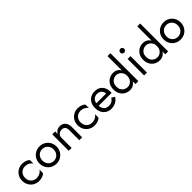

<svg xmlns="http://www.w3.org/2000/svg" viewBox="350 -2279 3789 3789"><g transform="rotate(-45 2244.0 -385.0)"><path d="M111 -230Q111 -182 131.5 -145Q152 -108 187.5 -86.5Q223 -65 268 -65Q324 -65 368 -90Q412 -115 428 -149V-49Q404 -21 359.5 -5.5Q315 10 268 10Q201 10 147 -21Q93 -52 61.5 -106.5Q30 -161 30 -230Q30 -300 61.5 -354Q93 -408 147 -439Q201 -470 268 -470Q315 -470 359.5 -454.5Q404 -439 428 -411V-311Q412 -345 368 -370Q324 -395 268 -395Q223 -395 187.5 -374Q152 -353 131.5 -315.5Q111 -278 111 -230Z M513 -230Q513 -300 544.5 -354Q576 -408 630 -439Q684 -470 751 -470Q819 -470 872.5 -439Q926 -408 957.5 -354Q989 -300 989 -230Q989 -161 957.5 -106.5Q926 -52 872.5 -21Q819 10 751 10Q684 10 630 -21Q576 -52 544.5 -106.5Q513 -161 513 -230ZM594 -230Q594 -182 614.5 -145Q635 -108 670.5 -86.5Q706 -65 751 -65Q796 -65 831.5 -86.5Q867 -108 887.5 -145Q908 -182 908 -230Q908 -278 887.5 -315.5Q867 -353 831.5 -374Q796 -395 751 -395Q706 -395 670.5 -374Q635 -353 614.5 -315.5Q594 -278 594 -230Z M1394 -280Q1394 -395 1296 -395Q1244 -395 1211.5 -363Q1179 -331 1179 -280V0H1099V-460H1179V-388Q1224 -470 1316 -470Q1389 -470 1431.5 -421.5Q1474 -373 1474 -290V0H1394Z M1660 -230Q1660 -182 1680.5 -145Q1701 -108 1736.5 -86.5Q1772 -65 1817 -65Q1873 -65 1917 -90Q1961 -115 1977 -149V-49Q1953 -21 1908.5 -5.5Q1864 10 1817 10Q1750 10 1696 -21Q1642 -52 1610.5 -106.5Q1579 -161 1579 -230Q1579 -300 1610.5 -354Q1642 -408 1696 -439Q1750 -470 1817 -470Q1864 -470 1908.5 -454.5Q1953 -439 1977 -411V-311Q1961 -345 1917 -370Q1873 -395 1817 -395Q1772 -395 1736.5 -374Q1701 -353 1680.5 -315.5Q1660 -278 1660 -230Z M2280 10Q2216 10 2166.5 -20.5Q2117 -51 2089.5 -105Q2062 -159 2062 -230Q2062 -302 2090.5 -356Q2119 -410 2170.5 -440Q2222 -470 2290 -470Q2391 -470 2449 -407Q2507 -344 2507 -234Q2507 -227 2506.5 -219.5Q2506 -212 2506 -210H2144Q2149 -141 2187 -103Q2225 -65 2290 -65Q2384 -65 2434 -148L2499 -107Q2427 10 2280 10ZM2290 -400Q2231 -400 2194 -368.5Q2157 -337 2147 -278H2420Q2416 -333 2380.5 -366.5Q2345 -400 2290 -400Z M2577 -230Q2577 -305 2608 -358.5Q2639 -412 2691 -441Q2743 -470 2805 -470Q2856 -470 2896.5 -447Q2937 -424 2962 -381V-780H3042V0H2962V-79Q2937 -36 2896.5 -13Q2856 10 2805 10Q2743 10 2691 -19Q2639 -48 2608 -102Q2577 -156 2577 -230ZM2658 -230Q2658 -177 2679.5 -140Q2701 -103 2737 -84Q2773 -65 2815 -65Q2850 -65 2884 -84Q2918 -103 2940 -140Q2962 -177 2962 -230Q2962 -283 2940 -320Q2918 -357 2884 -376Q2850 -395 2815 -395Q2773 -395 2737 -376Q2701 -357 2679.5 -320Q2658 -283 2658 -230Z M3187 -650Q3187 -673 3203.5 -689Q3220 -705 3242 -705Q3265 -705 3281 -689Q3297 -673 3297 -650Q3297 -628 3281 -611.5Q3265 -595 3242 -595Q3220 -595 3203.5 -611.5Q3187 -628 3187 -650ZM3202 -460H3282V0H3202Z M3407 -230Q3407 -305 3438 -358.5Q3469 -412 3521 -441Q3573 -470 3635 -470Q3686 -470 3726.5 -447Q3767 -424 3792 -381V-780H3872V0H3792V-79Q3767 -36 3726.5 -13Q3686 10 3635 10Q3573 10 3521 -19Q3469 -48 3438 -102Q3407 -156 3407 -230ZM3488 -230Q3488 -177 3509.5 -140Q3531 -103 3567 -84Q3603 -65 3645 -65Q3680 -65 3714 -84Q3748 -103 3770 -140Q3792 -177 3792 -230Q3792 -283 3770 -320Q3748 -357 3714 -376Q3680 -395 3645 -395Q3603 -395 3567 -376Q3531 -357 3509.5 -320Q3488 -283 3488 -230Z M3977 -230Q3977 -300 4008.5 -354Q4040 -408 4094 -439Q4148 -470 4215 -470Q4283 -470 4336.5 -439Q4390 -408 4421.5 -354Q4453 -300 4453 -230Q4453 -161 4421.5 -106.5Q4390 -52 4336.5 -21Q4283 10 4215 10Q4148 10 4094 -21Q4040 -52 4008.5 -106.5Q3977 -161 3977 -230ZM4058 -230Q4058 -182 4078.5 -145Q4099 -108 4134.5 -86.5Q4170 -65 4215 -65Q4260 -65 4295.5 -86.5Q4331 -108 4351.5 -145Q4372 -182 4372 -230Q4372 -278 4351.5 -315.5Q4331 -353 4295.5 -374Q4260 -395 4215 -395Q4170 -395 4134.5 -374Q4099 -353 4078.5 -315.5Q4058 -278 4058 -230Z"/></g></svg>

Font: Jost*
Style: Regular
Weight: 400
Version: Version 3.7